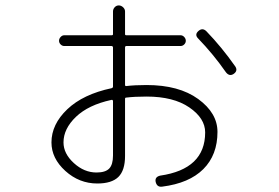

<svg xmlns="http://www.w3.org/2000/svg" viewBox="-20 -654 1040 716"><path d="M394.5 -281.2Q309.6 -262.7 263.2 -218.3Q216.8 -173.8 216.8 -123Q216.8 -81.1 255.4 -45.9Q293.9 -10.7 339.8 -10.7Q373 -10.7 387.2 -25.4Q401.4 -40 401.4 -74.2V-277.3Q400.4 -283.2 394.5 -281.2ZM342.8 30.3Q275.4 30.3 223.6 -16.6Q171.9 -63.5 171.9 -123Q171.9 -190.4 231 -246.6Q290 -302.7 396.5 -325.2Q401.4 -327.1 401.4 -331.1V-476.6Q401.4 -481.4 396.5 -482.4H219.7Q211.9 -482.4 206.1 -488.3Q200.2 -494.1 200.2 -502Q200.2 -509.8 206.1 -516.1Q211.9 -522.5 219.7 -522.5H396.5Q401.4 -522.5 401.4 -526.4V-611.3Q401.4 -620.1 407.7 -627Q414.1 -633.8 422.9 -633.8Q431.6 -633.8 439 -627Q446.3 -620.1 446.3 -611.3V-526.4Q446.3 -522.5 451.2 -522.5H653.3Q661.1 -522.5 667 -516.1Q672.9 -509.8 672.9 -502Q672.9 -494.1 667 -488.3Q661.1 -482.4 653.3 -482.4H451.2Q446.3 -482.4 446.3 -476.6V-337.9Q446.3 -333 450.2 -333Q482.4 -336.9 526.4 -336.9Q647.5 -336.9 719.2 -284.7Q791 -232.4 791 -162.1Q791 -76.2 738.3 -23.4Q685.5 29.3 585 42Q565.4 44.9 560.5 24.4Q556.6 5.9 577.1 1Q745.1 -23.4 745.1 -160.2Q745.1 -212.9 686 -253.4Q627 -293.9 526.4 -293.9Q481.4 -293.9 450.2 -290Q446.3 -290 446.3 -285.2V-72.3Q446.3 -18.6 421.4 5.9Q396.5 30.3 342.8 30.3ZM750 -537.1Q806.6 -478.5 857.4 -406.2Q868.2 -389.6 850.6 -377.9Q835 -368.2 822.3 -384.8Q775.4 -452.1 717.8 -511.7Q705.1 -525.4 720.2 -538.6Q735.4 -551.8 750 -537.1Z"/></svg>

Font: Rounded-L Mgen+ 1m light
Style: Regular
Weight: 200
Designer: [Source Han Sans]
Ryoko NISHIZUKA  (kana & ideographs); Paul D. Hunt (Latin, Greek & Cyrillic); Wenlong ZHANG  (bopomofo
Version: Version 1.059.20150602